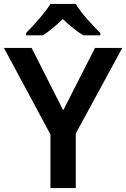

<svg xmlns="http://www.w3.org/2000/svg" viewBox="-20 -958 643 978"><path d="M366 -938H237C209 -892 150 -828 113 -790V-778H198C233 -800 265 -827 300 -861C336 -827 370 -798 405 -778H491V-790C454 -826 392 -892 366 -938ZM302 -396 141 -714H0L237 -273V0H366V-278L603 -714H464Z"/></svg>

Font: Noto Sans Georgian SemiBold
Style: Regular
Weight: 600
Designer: Monotype Design Team, Akaki Razmadze
Foundry: Google LLC
Version: Version 2.005